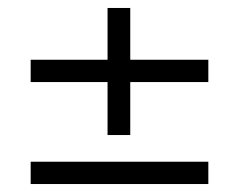

<svg xmlns="http://www.w3.org/2000/svg" viewBox="-20 -504 600 482"><path d="M57 -42H503V-98H57ZM250 -298V-165H307V-298H503V-354H307V-484H250V-354H57V-298Z"/></svg>

Font: RazerF5 Light
Style: Regular
Weight: 300
Foundry: Razer Inc.
Version: Version 2